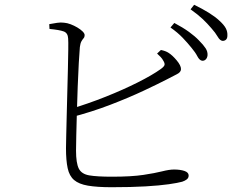

<svg xmlns="http://www.w3.org/2000/svg" viewBox="-20 -792 1040 803"><path d="M781 -592Q765 -612 744 -634Q723 -656 693 -677L709 -696Q745 -677 770.5 -658.5Q796 -640 812 -623Q831 -604 840 -590Q849 -576 848 -561Q847 -550 840.5 -543.5Q834 -537 825 -538Q814 -540 805.5 -556.5Q797 -573 781 -592ZM864 -674Q847 -694 827.5 -712.5Q808 -731 777 -753L792 -772Q827 -755 853.5 -738.5Q880 -722 897 -706Q917 -688 924.5 -673.5Q932 -659 931 -643Q931 -632 925.5 -626.5Q920 -621 911 -621Q900 -622 890.5 -638.5Q881 -655 864 -674ZM186 -691Q203 -694 218.5 -696.5Q234 -699 248 -697Q261 -696 275.5 -690.5Q290 -685 303.5 -677Q317 -669 325.5 -660.5Q334 -652 334 -645Q334 -637 329.5 -632Q325 -627 320.5 -619Q316 -611 314 -595Q312 -573 309.5 -528.5Q307 -484 305 -429.5Q303 -375 301.5 -321Q300 -267 299 -224.5Q298 -182 298 -162Q298 -110 309.5 -87Q321 -64 353.5 -58.5Q386 -53 448 -53Q530 -53 579.5 -60.5Q629 -68 658.5 -75.5Q688 -83 708 -83Q734 -83 751.5 -77Q769 -71 769 -58Q769 -48 761.5 -42Q754 -36 742 -32Q724 -27 686 -21.5Q648 -16 588.5 -12.5Q529 -9 447 -9Q386 -9 348 -15.5Q310 -22 290 -39Q270 -56 263 -88.5Q256 -121 256 -172Q256 -189 257 -225.5Q258 -262 259 -309Q260 -356 261.5 -407Q263 -458 264 -504Q265 -550 265.5 -584Q266 -618 265 -631Q264 -654 246.5 -660.5Q229 -667 187 -671ZM637 -568 653 -583Q663 -581 671 -578Q679 -575 685 -571Q701 -561 719 -539.5Q737 -518 737 -503Q737 -490 719.5 -481.5Q702 -473 674 -458Q641 -441 580.5 -412.5Q520 -384 442 -354Q364 -324 276 -301L271 -335Q348 -358 422 -387.5Q496 -417 556.5 -447.5Q617 -478 652 -503Q666 -513 668 -520Q670 -527 663 -538Q659 -546 652 -553.5Q645 -561 637 -568Z"/></svg>

Font: Noto Serif HK
Style: Regular
Weight: 200
Designer: Ryoko NISHIZUKA 西塚涼子 (kana & ideographs); Frank Grießhammer (Latin, Greek & Cyrillic); Wenlong ZHANG 张文龙 (bopomofo); San
Foundry: Adobe
Version: Version 2.001;hotconv 1.1.0;makeotfexe 2.6.0